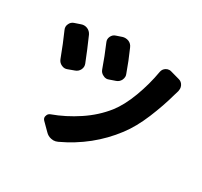

<svg xmlns="http://www.w3.org/2000/svg" viewBox="-166 -1002 1332 1267"><g transform="rotate(30 500.0 -369.0)"><path d="M354.5 -692.4Q349.6 -703.1 349.6 -713.4Q349.6 -723.6 354.5 -734.4Q364.3 -755.9 385.7 -762.7L428.7 -777.3Q438.5 -780.3 449.2 -780.3Q461.9 -780.3 474.6 -775.4Q497.1 -765.6 506.8 -742.2Q543 -661.1 572.3 -578.1Q576.2 -568.4 576.2 -559.6Q576.2 -546.9 570.3 -534.2Q559.6 -512.7 537.1 -504.9L492.2 -489.3Q482.4 -485.4 473.6 -485.4Q460.9 -485.4 449.2 -492.2Q427.7 -502 419.9 -524.4Q390.6 -608.4 354.5 -692.4ZM756.8 -700.2Q760.7 -722.7 780.3 -735.4Q793 -743.2 806.6 -743.2Q813.5 -743.2 820.3 -741.2L890.6 -721.7Q912.1 -715.8 922.9 -694.3Q928.7 -682.6 928.7 -669.9Q928.7 -661.1 926.8 -652.3Q920.9 -635.7 916 -616.2Q890.6 -522.5 847.2 -417.5Q803.7 -312.5 748 -239.3Q614.3 -62.5 407.2 34.2Q390.6 42 374 42Q366.2 42 357.4 40Q332 35.2 313.5 15.6L258.8 -39.1Q248 -49.8 248 -62.5Q248 -67.4 250 -72.3Q253.9 -90.8 272.5 -97.7Q369.1 -132.8 460 -192.9Q550.8 -252.9 614.3 -333Q664.1 -396.5 701.7 -497.1Q739.3 -597.7 756.8 -700.2ZM74.2 -626Q69.3 -636.7 69.3 -647.5Q69.3 -658.2 74.2 -668Q83 -689.5 104.5 -697.3L150.4 -712.9Q161.1 -716.8 171.9 -716.8Q184.6 -716.8 196.3 -711.9Q218.8 -702.1 229.5 -679.7Q270.5 -586.9 303.7 -502Q307.6 -492.2 307.6 -481.4Q307.6 -469.7 301.8 -458Q291 -436.5 268.6 -428.7L220.7 -411.1Q210.9 -407.2 201.2 -407.2Q189.5 -407.2 177.7 -413.1Q156.2 -422.9 147.5 -445.3Q110.4 -544.9 74.2 -626Z"/></g></svg>

Font: Gen Jyuu Gothic Heavy
Style: Bold
Weight: 900
Designer: [Source Han Sans]
Ryoko NISHIZUKA  (kana & ideographs); Paul D. Hunt (Latin, Greek & Cyrillic); Wenlong ZHANG  (bopomofo
Version: Version 1.002.20150607